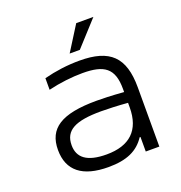

<svg xmlns="http://www.w3.org/2000/svg" viewBox="-125 -787 851 904"><g transform="rotate(-20 300.0 -335.5)"><path d="M309 -509C248 -509 188 -501 130 -486V-428C188 -442 250 -449 302 -449C410 -449 456 -418 456 -314V-298C392 -303 345 -304 320 -304C142 -304 70 -255 70 -148C70 -44 137 9 267 9C359 9 415 -17 452 -73H456V0H524V-297C524 -449 460 -509 309 -509ZM138 -147C138 -221 193 -250 323 -250C354 -250 408 -248 456 -244V-221C456 -107 394 -50 279 -50C180 -50 138 -85 138 -147ZM277 -556H328L441 -680H355Z"/></g></svg>

Font: LT Wave Mono Light
Style: Regular
Weight: 300
Designer: Daniel Lyons
Version: Version 2.5 (Glyphs App)